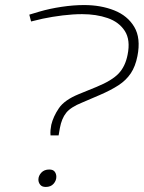

<svg xmlns="http://www.w3.org/2000/svg" viewBox="-20 -730 569 760"><path d="M180 -194Q179 -205 180 -215.5Q181 -226 183 -236Q191 -269 213 -301.5Q235 -334 291 -357L362 -386Q423 -411 449.5 -439Q476 -467 485 -513Q497 -572 474 -607.5Q451 -643 406 -658.5Q361 -674 305 -674Q269 -674 228 -669Q187 -664 149 -656L103 -645L96 -672L136 -684Q177 -696 224 -703Q271 -710 313 -710Q379 -710 432 -689Q485 -668 511.5 -623.5Q538 -579 524 -508Q516 -467 497.5 -439.5Q479 -412 449 -392.5Q419 -373 375 -354L305 -324Q260 -306 242 -283.5Q224 -261 217 -223L212 -194ZM161 10Q146 10 139 1Q132 -8 132 -19Q132 -34 143.5 -46.5Q155 -59 175 -59Q190 -59 196.5 -50.5Q203 -42 203 -30Q203 -15 192 -2.5Q181 10 161 10Z"/></svg>

Font: REM Medium Thin
Style: Italic
Weight: 250
Italic angle: -11°
Version: Version 1.005;gftools[0.9.28]